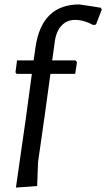

<svg xmlns="http://www.w3.org/2000/svg" viewBox="-20 -724 480 868"><path d="M321 -451 328 -443 320 -390H208L182 -201L152 9L148 117L52 124L97 -190L124 -390H55L50 -397L57 -451H132L140 -507Q167 -704 339 -704L436 -689L440 -681L414 -613L401 -611Q360 -634 319 -634Q282 -634 257.5 -607.5Q233 -581 227 -531L216 -451Z"/></svg>

Font: Alegreya Sans SC Medium
Style: Italic
Weight: 500
Italic angle: -7°
Designer: Juan Pablo del Peral
Foundry: Huerta Tipografica
Version: Version 2.007